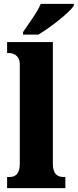

<svg xmlns="http://www.w3.org/2000/svg" viewBox="-20 -979 404 999"><path d="M100 -812V-799H180C242 -836 342 -914 364 -949V-959H192C174 -914 126 -852 100 -812ZM17 0H320V-58H311C279 -58 255 -73 255 -128V-760H17V-703H28C41 -703 83 -696 83 -644V-128C83 -73 60 -58 28 -58H17Z"/></svg>

Font: Noto Serif Armenian Condensed Black
Style: Regular
Weight: 900
Width: 3
Designer: Monotype Design Team
Foundry: Monotype Imaging Inc.
Version: Version 2.008